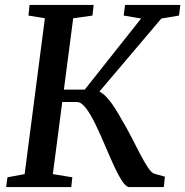

<svg xmlns="http://www.w3.org/2000/svg" viewBox="-20 -763 756 783"><path d="M508 0Q494 0 477.8 -25Q461.5 -50 443.5 -89.5Q425.5 -129 406.8 -173.2Q388 -217.5 368.8 -257.2Q349.5 -297 330.5 -322Q311.5 -347 293.5 -347H206L212.5 -397.5H325.5L555.5 -687.5L484.5 -699.5L490 -743H715.5L710 -699.5L638 -687.5L354 -352.5L364.5 -395.5Q378.5 -394.5 392.5 -385.5Q406.5 -376.5 420.2 -360.5Q434 -344.5 447.8 -323.2Q461.5 -302 475 -277.5Q495 -244.5 514 -207.5Q533 -170.5 550.2 -137.2Q567.5 -104 582.2 -81.5Q597 -59 608 -55L652.5 -42.5L648 0ZM5 0 10.5 -40 80.5 -53 163 -688.5 96 -699.5 100.5 -743H362L357 -699.5L278.5 -688.5L195.5 -53L275 -40L270.5 0Z"/></svg>

Font: Merriweather 28pt Medium
Style: Italic
Weight: 500
Italic angle: -7.8°
Version: Version 2.101